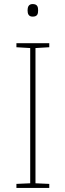

<svg xmlns="http://www.w3.org/2000/svg" viewBox="-20 -927 323 947"><path d="M141 -907C121 -907 116 -892 116 -876C116 -859 121 -845 141 -845C165 -845 168 -859 168 -876C168 -892 165 -907 141 -907ZM223 0V-20L155 -23V-690L223 -694V-714H61V-694L129 -690V-23L61 -20V0Z"/></svg>

Font: Noto Sans Canadian Aboriginal Thin
Style: Regular
Weight: 100
Designer: Monotype Design Team, Typotheque's Kevin King
Foundry: Monotype Imaging Inc.
Version: Version 2.004